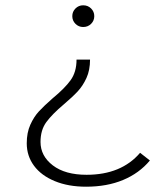

<svg xmlns="http://www.w3.org/2000/svg" viewBox="-20 -546 602 725"><path d="M265 -456C273 -448 282.7 -444 294 -444C306 -444 316 -448 324 -456C332 -464 336 -473.7 336 -485C336 -496.3 332 -506 324 -514C316 -522 306 -526 294 -526C282.7 -526 273 -522 265 -514C257 -506 253 -496.3 253 -485C253 -473.7 257 -464 265 -456ZM187 138C221 152 260.3 159 305 159C357.7 159 404.3 150.5 445 133.5C485.7 116.5 519.3 92 546 60L509 31C461.7 86.3 394.3 114 307 114C253 114 210.5 102.2 179.5 78.5C148.5 54.8 133 25.3 133 -10C133 -40 140.3 -65 155 -85C169.7 -105 191.7 -127.3 221 -152C243 -170.7 260.5 -187 273.5 -201C286.5 -215 297.5 -231.8 306.5 -251.5C315.5 -271.2 320 -294.3 320 -321H269C269 -289.7 261.5 -263.7 246.5 -243C231.5 -222.3 209 -199.7 179 -175C157 -155.7 139.7 -139.2 127 -125.5C114.3 -111.8 103.5 -95 94.5 -75C85.5 -55 81 -31.7 81 -5C81 27 90.2 55.3 108.5 80C126.8 104.7 153 124 187 138Z"/></svg>

Font: Montserrat Custom ExtraLight
Style: Regular
Weight: 300
Designer: Julieta Ulanovsky
Foundry: Julieta Ulanovsky
Version: Version 7.200